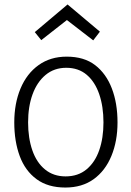

<svg xmlns="http://www.w3.org/2000/svg" viewBox="-20 -832 589 861"><path d="M444 -283Q444 -354 425 -409.5Q406 -465 369 -496.5Q332 -528 277 -528Q223 -528 184.5 -496Q146 -464 126 -409Q106 -354 106 -283Q106 -213 125 -158Q144 -103 182 -72Q220 -41 274 -41Q330 -41 368 -72.5Q406 -104 425 -158.5Q444 -213 444 -283ZM507 -283Q507 -199 479.5 -132.5Q452 -66 400 -28.5Q348 9 273 9Q195 9 144 -28.5Q93 -66 68.5 -132Q44 -198 44 -283Q44 -368 72 -435Q100 -502 153 -540Q206 -578 279 -578Q357 -578 406.5 -540Q456 -502 481.5 -435.5Q507 -369 507 -283ZM428 -690 398 -651 275 -746H285L165 -652L136 -688L283 -812Z"/></svg>

Font: Yaldevi Light
Style: Regular
Weight: 300
Designer: Sol Matas, Rajitha Manaperi, Kosala Senevirathne
Foundry: Mooniak
Version: Version 1.100